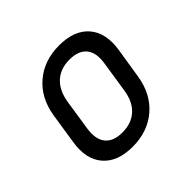

<svg xmlns="http://www.w3.org/2000/svg" viewBox="-142 -717 884 884"><g transform="rotate(-45 300.0 -275.0)"><path d="M254 10Q156 10 108 -46Q60 -102 76 -200L99 -350Q115 -448 181 -504Q247 -560 345 -560Q443 -560 491 -504.5Q539 -449 524 -351L500 -200Q484 -102 418 -46Q352 10 254 10ZM267 -70Q326 -70 363 -103Q400 -136 410 -200L433 -350Q444 -414 417.5 -447Q391 -480 332 -480Q274 -480 237 -447Q200 -414 189 -350L166 -200Q156 -136 182.5 -103Q209 -70 267 -70Z"/></g></svg>

Font: NKDuy Mono
Style: Italic
Weight: 400
Italic angle: -9°
Monospace: yes
Designer: NKDuy
Foundry: NKDuy
Version: Version 2.251; ttfautohint (v1.8.4.7-5d5b)